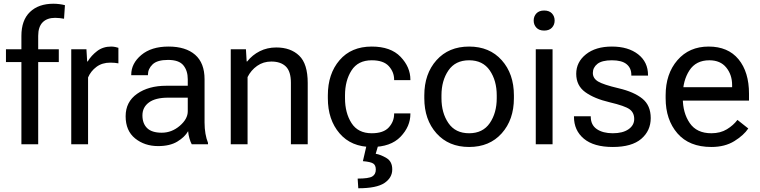

<svg xmlns="http://www.w3.org/2000/svg" viewBox="-20 -780 4108 1038"><path d="M95.7 0V-585.9Q95.7 -670.9 142.1 -715.3Q188.5 -759.8 268.6 -759.8Q284.2 -759.8 300.3 -757.8Q316.4 -755.9 331.1 -752L326.2 -678.7Q315.4 -680.7 303.2 -682.1Q291 -683.6 278.3 -683.6Q234.4 -683.6 210.4 -659.2Q186.5 -634.8 186.5 -585.9V-484.4V-473.6V0ZM12.2 -444.3V-513.7H129.9H152.3H297.9V-444.3Z M365.2 0V-513.7H447.3L451.2 -447.8H454.1Q473.6 -480 505.4 -504.2Q537.1 -528.3 581.1 -528.3Q591.8 -528.3 603.5 -525.9Q615.2 -523.4 620.1 -521.5V-437.5Q610.4 -439.5 599.6 -440.4Q588.9 -441.4 576.2 -441.4Q532.2 -441.4 501.5 -418.5Q470.7 -395.5 456.1 -361.3V0Z M659.2 -151.4Q659.2 -229.5 721.2 -272.9Q783.2 -316.4 878.9 -316.4H995.1V-351.6Q995.1 -397.9 971.2 -427Q947.3 -456.1 888.7 -456.1Q830.1 -456.1 804.9 -431.9Q779.8 -407.7 779.8 -376V-373.5H689.5V-376Q689.5 -437 743.9 -482.7Q798.3 -528.3 891.1 -528.3Q983.9 -528.3 1034.9 -483.9Q1085.9 -439.5 1085.9 -351.6V-117.2Q1085.9 -85.4 1090.8 -57.4Q1095.7 -29.3 1104.5 -7.8V0H1016.6Q1009.8 -12.2 1004.2 -31.7Q998.5 -51.3 997.1 -70.8Q979 -39.1 938.7 -14.6Q898.4 9.8 835 9.8Q761.7 9.8 710.4 -31.7Q659.2 -73.2 659.2 -151.4ZM750 -156.2Q750 -112.3 775.4 -87.4Q800.8 -62.5 854.5 -62.5Q908.2 -62.5 951.7 -99.6Q995.1 -136.7 995.1 -178.2V-252H888.7Q820.3 -252 785.2 -226.1Q750 -200.2 750 -156.2Z M1227.5 0V-513.7H1309.6L1313.5 -447.8H1316.4Q1344.2 -482.9 1384.5 -503.2Q1424.8 -523.4 1473.6 -523.4Q1551.3 -523.4 1597.4 -479.2Q1643.6 -435.1 1643.6 -331.5V0H1552.7V-332.5Q1552.7 -394 1525.1 -420.7Q1497.6 -447.3 1446.8 -447.3Q1403.3 -447.3 1370.1 -423.8Q1336.9 -400.4 1318.4 -363.3V0Z M1752.4 -249V-264.6Q1752.4 -380.9 1815.7 -454.6Q1878.9 -528.3 1989.7 -528.3Q2092.3 -528.3 2145.5 -472.9Q2198.7 -417.5 2198.7 -349.1V-346.7H2110.8V-349.1Q2110.8 -390.6 2082 -422.4Q2053.2 -454.1 1989.7 -454.1Q1915.5 -454.1 1880.4 -399.2Q1845.2 -344.2 1845.2 -264.6V-249Q1845.2 -169.4 1880.4 -114.5Q1915.5 -59.6 1989.7 -59.6Q2053.2 -59.6 2082 -91.3Q2110.8 -123 2110.8 -164.6V-167H2198.7V-164.6Q2198.7 -96.2 2145.5 -40.8Q2092.3 14.6 1989.7 14.6Q1878.9 14.6 1815.7 -59.1Q1752.4 -132.8 1752.4 -249ZM1961.9 4.9H2024.9L2011.2 51.3Q2039.1 56.2 2069.8 74.7Q2100.6 93.3 2100.6 135.7Q2100.6 181.2 2058.1 209.5Q2015.6 237.8 1917 237.8L1913.6 185.5Q1973.1 185.5 1992.4 174.1Q2011.7 162.6 2011.7 136.7Q2011.7 112.8 1997.3 103.8Q1982.9 94.7 1941.9 91.3Z M2273.9 -249V-264.6Q2273.9 -380.9 2339.8 -454.6Q2405.8 -528.3 2516.1 -528.3Q2626.5 -528.3 2692.4 -454.6Q2758.3 -380.9 2758.3 -264.6V-249Q2758.3 -132.8 2692.4 -59.1Q2626.5 14.6 2516.1 14.6Q2405.8 14.6 2339.8 -59.1Q2273.9 -132.8 2273.9 -249ZM2366.7 -264.6V-249Q2366.7 -169.4 2404.3 -114.5Q2441.9 -59.6 2516.1 -59.6Q2590.3 -59.6 2627.9 -114.5Q2665.5 -169.4 2665.5 -249V-264.6Q2665.5 -344.2 2627.9 -399.2Q2590.3 -454.1 2516.1 -454.1Q2441.9 -454.1 2404.3 -399.2Q2366.7 -344.2 2366.7 -264.6Z M2876.5 0V-513.7H2967.3V0ZM2865.2 -668.9Q2865.2 -691.9 2879.9 -707.5Q2894.5 -723.1 2921.9 -723.1Q2949.2 -723.1 2963.9 -707.5Q2978.5 -691.9 2978.5 -668.9Q2978.5 -646 2963.9 -630.4Q2949.2 -614.7 2921.9 -614.7Q2894.5 -614.7 2879.9 -630.4Q2865.2 -646 2865.2 -668.9Z M3083 -151.4H3173.8V-148.9Q3173.8 -104.5 3206.5 -82Q3239.3 -59.6 3293 -59.6Q3346.7 -59.6 3377.7 -81.1Q3408.7 -102.5 3408.7 -136.7Q3408.7 -170.9 3383.8 -189.2Q3358.9 -207.5 3275.9 -227.1Q3192.9 -246.6 3144 -282Q3095.2 -317.4 3095.2 -380.9Q3095.2 -444.3 3147.7 -486.3Q3200.2 -528.3 3288.1 -528.3Q3376 -528.3 3429.7 -486.6Q3483.4 -444.8 3483.4 -373.5V-371.1H3393.1V-375.5Q3393.1 -412.1 3367.4 -433.1Q3341.8 -454.1 3288.1 -454.1Q3234.4 -454.1 3209.7 -434.6Q3185.1 -415 3185.1 -385.7Q3185.1 -356.4 3213.4 -339.4Q3241.7 -322.3 3324.7 -302.7Q3407.7 -283.2 3452.9 -246.6Q3498 -210 3498 -141.6Q3498 -73.2 3446.8 -29.3Q3395.5 14.6 3293 14.6Q3190.4 14.6 3136.7 -30Q3083 -74.7 3083 -148.9Z M3578.6 -249V-264.6Q3578.6 -380.9 3642.3 -454.6Q3706.1 -528.3 3811 -528.3Q3916 -528.3 3972.7 -459.5Q4029.3 -390.6 4029.3 -273.4V-236.3H3634.3V-308.6H3938V-320.3Q3938 -376 3906.2 -415Q3874.5 -454.1 3814.9 -454.1Q3742.7 -454.1 3707 -399.2Q3671.4 -344.2 3671.4 -264.6V-249Q3671.4 -169.4 3709 -114.5Q3746.6 -59.6 3825.7 -59.6Q3874.5 -59.6 3909.7 -81.1Q3944.8 -102.5 3966.8 -131.8L4025.4 -85.4Q4001 -48.8 3950 -17.1Q3898.9 14.6 3825.7 14.6Q3706.1 14.6 3642.3 -59.1Q3578.6 -132.8 3578.6 -249Z"/></svg>

Font: RobotoFlex
Style: Regular
Weight: 400
Designer: Berlow after Robertson
Foundry: Google
Version: Version 2.136